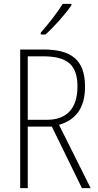

<svg xmlns="http://www.w3.org/2000/svg" viewBox="-20 -969 507 989"><path d="M348 -942V-949H303C273 -901 233 -850 190 -801V-791H214C257 -829 316 -895 348 -942ZM203 -714H84V0H123V-317H247L402 0H447L284 -326C371 -351 418 -414 418 -522C418 -665 343 -714 203 -714ZM200 -679C326 -679 379 -636 379 -523C379 -405 318 -352 223 -352H123V-679Z"/></svg>

Font: Noto Sans Arabic UI Cn XLt
Style: Regular
Weight: 200
Width: 3
Designer: Monotype Design Team, Nadine Chahine and Nizar Qandah
Foundry: Monotype Imaging Inc.
Version: Version 2.010